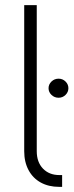

<svg xmlns="http://www.w3.org/2000/svg" viewBox="-20 -727 286 747"><path d="M210.9 -45.9H221.7V0H210Q169.4 0 138.7 -16.8Q107.9 -33.7 91.1 -65.2Q74.2 -96.7 74.2 -138.7V-707H123V-138.7Q123 -96.2 147.2 -71Q171.4 -45.9 210.9 -45.9ZM168.9 -383.8Q168.9 -398.9 180.4 -409.9Q191.9 -420.9 208 -420.9Q223.6 -420.9 234.9 -409.9Q246.1 -398.9 246.1 -383.8Q246.1 -368.7 234.9 -357.7Q223.6 -346.7 208 -346.7Q191.9 -346.7 180.4 -357.7Q168.9 -368.7 168.9 -383.8Z"/></svg>

Font: Pretendard GOV ExtraLight
Style: Regular
Weight: 200
Designer: Base glyphs from Inter by Rasmus Andersson; Hangeul glyphs from Noto Sans CJK(Source Han Sans) by Jang Soo-young and Kan
Foundry: Kil Hyung-jin
Version: Version 1.309